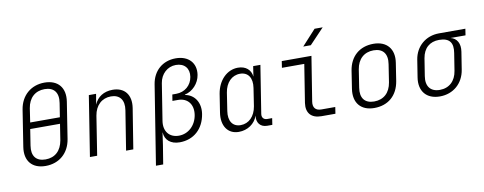

<svg xmlns="http://www.w3.org/2000/svg" viewBox="-75 -1166 4350 1726"><g transform="rotate(-10 2100.0 -302.5)"><path d="M254 10C378 10 469 -68 489 -194L541 -526C561 -651 495 -730 372 -730C249 -730 157 -651 137 -526L85 -194C65 -68 131 10 254 10ZM184 -399 203 -526C218 -619 277 -672 363 -672C448 -672 490 -619 475 -526L455 -399ZM263 -48C177 -48 136 -101 151 -194L174 -341H446L423 -194C407 -101 350 -48 263 -48Z M659 0H725L781 -356C796 -448 856 -504 939 -504C1019 -504 1061 -451 1046 -358L989 0H1055L1114 -368C1132 -486 1073 -560 964 -560C884 -560 823 -521 796 -454L812 -550H746Z M1230 180H1296L1324 8L1340 -104H1341C1345 -34 1396 10 1478 10C1606 10 1698 -73 1719 -206C1735 -306 1685 -386 1597 -401V-404C1669 -420 1728 -483 1740 -559C1757 -666 1688 -740 1572 -740C1452 -740 1364 -664 1345 -542ZM1481 -50C1393 -50 1343 -114 1358 -207L1411 -542C1424 -624 1486 -681 1563 -681C1641 -681 1685 -629 1673 -553C1661 -477 1600 -425 1522 -425H1486L1477 -368H1528C1616 -368 1667 -303 1652 -209C1637 -115 1567 -50 1481 -50Z M2017 10C2098 10 2165 -36 2190 -108C2180 -45 2215 0 2277 0H2324L2333 -60H2288C2257 -60 2238 -81 2243 -114L2312 -550H2246L2232 -457C2225 -520 2179 -560 2108 -560C2008 -560 1926 -478 1906 -358L1880 -191C1861 -72 1917 10 2017 10ZM2044 -47C1971 -47 1933 -103 1947 -193L1972 -356C1986 -446 2042 -503 2117 -503C2191 -503 2229 -446 2215 -356L2190 -193C2175 -103 2119 -47 2044 -47Z M2720 -645H2789L2922 -785H2848ZM2773 0H2900L2909 -60H2782C2730 -60 2705 -90 2713 -143L2778 -550H2507L2498 -490H2702L2647 -143C2634 -53 2680 0 2773 0Z M3254 10C3382 10 3468 -66 3489 -194L3514 -356C3534 -480 3467 -560 3345 -560C3217 -560 3130 -483 3110 -356L3085 -194C3066 -69 3132 10 3254 10ZM3263 -48C3177 -48 3136 -101 3151 -194L3176 -356C3191 -449 3250 -502 3336 -502C3421 -502 3463 -449 3448 -356L3423 -194C3408 -101 3350 -48 3263 -48Z M3853 10C3975 10 4068 -70 4087 -194L4112 -352C4124 -426 4094 -478 4036 -491H4174L4183 -550H3942C3821 -550 3728 -470 3709 -352L3684 -194C3664 -70 3731 10 3853 10ZM3862 -48C3777 -48 3735 -103 3750 -194L3775 -352C3790 -443 3847 -492 3932 -492C4029 -492 4061 -443 4046 -352L4021 -194C4007 -103 3948 -48 3862 -48Z"/></g></svg>

Font: JetBrains Mono ExtraLight
Style: Italic
Weight: 240
Italic angle: -9°
Monospace: yes
Designer: Philipp Nurullin, Konstantin Bulenkov
Foundry: JetBrains
Version: Version 2.305